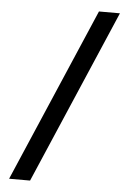

<svg xmlns="http://www.w3.org/2000/svg" viewBox="-58 -783 633 930"><g transform="rotate(5 259.0 -317.5)"><path d="M124 105H22L385 -740H487Z"/></g></svg>

Font: BioRhyme ExtraBold SemiBold
Style: Regular
Weight: 600
Version: Version 1.600;gftools[0.9.33]